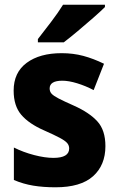

<svg xmlns="http://www.w3.org/2000/svg" viewBox="-20 -786 503 816"><path d="M428 -165Q428 -84 375.5 -37Q323 10 216 10Q164 10 121.5 3Q79 -4 39 -21V-159Q79 -139 125 -127Q171 -115 207 -115Q274 -115 274 -155Q274 -168 265.5 -178Q257 -188 233.5 -200.5Q210 -213 167 -232Q103 -260 70.5 -298Q38 -336 38 -401Q38 -478 93.5 -519Q149 -560 242 -560Q291 -560 334 -548.5Q377 -537 422 -515L378 -403Q344 -421 308 -432Q272 -443 245 -443Q191 -443 191 -410Q191 -397 199 -388Q207 -379 229 -367.5Q251 -356 294 -337Q359 -308 393.5 -270.5Q428 -233 428 -165ZM426 -756Q408 -738 376 -710Q344 -682 310 -653.5Q276 -625 251 -606H141V-620Q166 -652 196.5 -692Q227 -732 248 -766H426Z"/></svg>

Font: Noto Sans Khmer UI SemiCondensed ExtraBold
Style: Regular
Weight: 800
Width: 4
Designer: Danh Hong and the Monotype Design Team
Foundry: Monotype Imaging Inc.
Version: Version 2.002; ttfautohint (v1.8.4.7-5d5b)